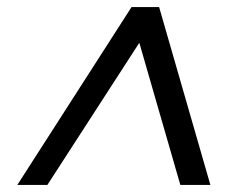

<svg xmlns="http://www.w3.org/2000/svg" viewBox="-20 -720 661 543"><path d="M29 -197 352 -700H430L575 -197H490L374 -599L114 -197Z"/></svg>

Font: DM Sans 18pt
Style: Italic
Weight: 400
Italic angle: -10°
Designer: Colophon Foundry, Jonny Pinhorn
Foundry: Colophon Foundry
Version: Version 4.004;gftools[0.9.30]